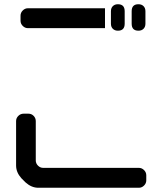

<svg xmlns="http://www.w3.org/2000/svg" viewBox="-20 -783 768 907"><path d="M476 -650V-744H112Q98 -744 87.5 -733.5Q77 -723 77 -709V-685Q77 -671 87.5 -660.5Q98 -650 112 -650ZM101 79Q129 104 161 104H636Q650 104 660.5 93.5Q671 83 671 69V45Q671 31 660.5 20.5Q650 10 636 10H184Q170 10 159.5 -0.5Q149 -11 149 -25V-211Q149 -225 139 -235.5Q129 -246 114 -246H92Q77 -246 66.5 -235.5Q56 -225 56 -211V-1Q56 31 81 59ZM634 -638Q649 -638 658 -647Q667 -656 667 -671V-730Q667 -745 658 -754Q649 -763 634 -763Q602 -763 602 -730V-671Q602 -638 634 -638ZM537 -638Q569 -638 569 -671V-730Q569 -763 537 -763Q522 -763 513 -754Q504 -745 504 -730V-671Q504 -656 513 -647Q522 -638 537 -638Z"/></svg>

Font: WD-XL Lubrifont TC
Style: Regular
Weight: 400
Designer: [WD-XL Lubrifont] Copyright 2020-2022 (c) NightFurySL2001, Skr-ZERO; [ZCOOL QingKe HuangYou] Copyright 2018-2022 (c) The
Version: Version 2.001;hotconv 1.1.1;makeotfexe 2.6.0